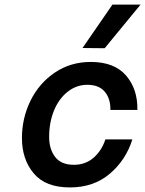

<svg xmlns="http://www.w3.org/2000/svg" viewBox="-20 -812 635 840"><path d="M76 -208Q76 -295 113.5 -371.5Q151 -448 220 -494.5Q289 -541 377 -541Q481 -541 532 -481Q583 -421 581 -331H463Q464 -380 438.5 -410.5Q413 -441 362 -441Q315 -441 276.5 -411Q238 -381 216.5 -329Q195 -277 195 -213Q195 -159 221.5 -125Q248 -91 303 -91Q354 -91 389.5 -122Q425 -153 441 -202H559Q531 -112 460.5 -52Q390 8 286 8Q179 8 127.5 -53.5Q76 -115 76 -208ZM341 -602 472 -792H595L438 -601Z"/></svg>

Font: Be Vietnam SemiBold
Style: Italic
Weight: 600
Italic angle: -9.556°
Designer: Gabriel Lam
Foundry: TypeRant
Version: Version 3.000